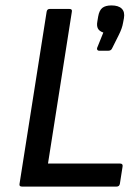

<svg xmlns="http://www.w3.org/2000/svg" viewBox="-20 -688 509 708"><path d="M61 0Q50 0 52 -10L152 -645Q154 -655 163 -655H236Q247 -655 245 -645L157 -85H422Q434 -85 432 -74L422 -10Q420 0 410 0ZM345 -501Q341 -501 339 -504Q337 -507 338 -511L361 -568Q346 -573 341 -583Q336 -593 339 -609L342 -627Q346 -650 357.5 -659Q369 -668 391 -668Q417 -668 429 -656Q441 -644 437 -621L434 -605Q432 -593 428 -582Q424 -571 418 -559L394 -511Q392 -506 388.5 -503.5Q385 -501 380 -501Z"/></svg>

Font: Sofia Sans Medium
Style: Italic
Weight: 500
Italic angle: -9°
Version: Version 4.101